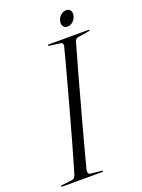

<svg xmlns="http://www.w3.org/2000/svg" viewBox="-160 -902 717 972"><g transform="rotate(-20 199.0 -416.0)"><path d="M145.5 -38Q143.5 -28.5 146 -21.2Q148.5 -14 157 -13L216 -7Q218.5 -7 220 -6Q221.5 -5 221.5 -3.5Q221.5 -2 220.2 -1Q219 0 217 0H1.5Q-1 0 -2.5 -1.2Q-4 -2.5 -4 -3Q-4 -5.5 -2 -6.5Q0 -7.5 2 -7.5L56 -13.5Q65.5 -14.5 70.8 -20.2Q76 -26 79.5 -37Q89 -69 101.2 -110.8Q113.5 -152.5 127 -201Q140.5 -249.5 154.8 -300.8Q169 -352 183 -403.5Q197 -455 210.2 -503.2Q223.5 -551.5 234.5 -593.2Q245.5 -635 253.5 -666.5Q255 -675.5 251.2 -679.8Q247.5 -684 241 -685L184 -692.5Q179.5 -693 178.5 -694Q177.5 -695 177.5 -696.5Q177.5 -698.5 179 -699.2Q180.5 -700 182.5 -700H398Q400 -700 401 -699.2Q402 -698.5 402 -697.5Q402 -696 400.8 -695Q399.5 -694 395 -693L335.5 -683.5Q329 -682.5 324.2 -678.2Q319.5 -674 316.5 -663Q307.5 -631 295.5 -589Q283.5 -547 270.2 -498.8Q257 -450.5 242.8 -399Q228.5 -347.5 214.5 -296.2Q200.5 -245 187.8 -197.5Q175 -150 164.2 -109.2Q153.5 -68.5 145.5 -38ZM303.5 -752Q288 -752 280.8 -763.8Q273.5 -775.5 277.5 -792.5Q282 -809.5 295.2 -821Q308.5 -832.5 324 -832.5Q340.5 -832.5 347.5 -821Q354.5 -809.5 350 -792.5Q346 -775.5 333 -763.8Q320 -752 303.5 -752Z"/></g></svg>

Font: Fraunces 120pt Light
Style: Italic
Weight: 300
Italic angle: -16°
Version: Version 1.000;[b76b70a41]